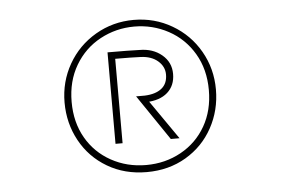

<svg xmlns="http://www.w3.org/2000/svg" viewBox="-36 -878 673 460"><g transform="rotate(-5 300.0 -648.0)"><path d="M465 -648Q465 -599 443.5 -561.5Q422 -524 384 -503Q346 -482 300 -482Q254 -482 216 -503Q178 -524 156.5 -561.5Q135 -599 135 -648Q135 -698 157.5 -736Q180 -774 218 -794.5Q256 -815 300 -815Q344 -815 382 -794.5Q420 -774 442.5 -736Q465 -698 465 -648ZM482 -648Q482 -698 458 -740Q434 -782 392 -806.5Q350 -831 300 -831Q250 -831 208 -806.5Q166 -782 142 -740Q118 -698 118 -648Q118 -598 141 -556Q164 -514 205.5 -489.5Q247 -465 300 -465Q353 -465 394.5 -489.5Q436 -514 459 -556Q482 -598 482 -648ZM231 -539V-759Q284 -759 308 -758Q340 -758 361.5 -740Q383 -722 383 -694Q383 -666 364.5 -649.5Q346 -633 312 -632L317 -637L385 -539H364L290 -648H311Q337 -649 351.5 -660.5Q366 -672 366 -694Q366 -713 350.5 -726.5Q335 -740 309 -741Q288 -742 248 -742V-539Z"/></g></svg>

Font: Kreadon
Style: Regular
Weight: 400
Designer: kohakuno
Foundry: StudioGnu
Version: Version 1.000;Glyphs 3.1.2 (3151)